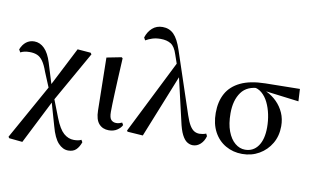

<svg xmlns="http://www.w3.org/2000/svg" viewBox="-96 -1014 2333 1431"><g transform="rotate(10 1070.5 -298.5)"><path d="M44 202 37 192 277 -238 431 -539 531 -531 539 -520 317 -128 145 212ZM492 216Q451 216 416.5 179Q382 142 359 56L304 -136H295L319 -158L377 -9Q408 70 443 100.5Q478 131 520 131Q536 131 551 128.5Q566 126 576 120L586 137Q573 174 551.5 195Q530 216 492 216ZM275 -202 221 -332Q203 -383 183.5 -410Q164 -437 140 -447Q116 -457 84 -457Q59 -457 43 -453Q27 -449 14 -442L2 -463Q17 -501 43 -521Q69 -541 104 -541Q147 -541 181 -507Q215 -473 236 -404L291 -225H303Z M764 15Q717 15 689 -16.5Q661 -48 660 -116L653 -516L765 -538L773 -531Q768 -439 765 -374Q762 -309 760 -263Q758 -217 757 -183.5Q756 -150 756 -123Q756 -78 771 -63Q786 -48 809 -48Q823 -48 833.5 -51.5Q844 -55 853 -59L863 -42Q854 -21 827.5 -3Q801 15 764 15Z M904 1 899 -7 1185 -578 1218 -482 1021 9ZM1400 16Q1377 16 1356 2.5Q1335 -11 1317 -46Q1299 -81 1285 -147L1208 -479L1205 -481L1154 -628Q1136 -685 1105.5 -704Q1075 -723 1028 -723Q992 -723 964.5 -714Q937 -705 915 -692L904 -712Q918 -757 949.5 -785Q981 -813 1027 -813Q1078 -813 1112 -779Q1146 -745 1172 -666L1328 -198Q1344 -150 1360 -124Q1376 -98 1394 -87.5Q1412 -77 1434 -77Q1444 -77 1458.5 -79.5Q1473 -82 1484 -87L1493 -69Q1483 -31 1457.5 -7.5Q1432 16 1400 16Z M1773 16Q1704 16 1647.5 -16.5Q1591 -49 1559 -109Q1527 -169 1527 -252Q1527 -338 1561 -399.5Q1595 -461 1667 -495.5Q1739 -530 1853 -532L2114 -536L2119 -443L1840 -478L1818 -488Q1724 -488 1680 -427.5Q1636 -367 1636 -268Q1636 -188 1657 -132.5Q1678 -77 1713 -48Q1748 -19 1789 -19Q1851 -19 1887 -69.5Q1923 -120 1923 -211Q1923 -261 1913 -309Q1903 -357 1883.5 -397Q1864 -437 1834.5 -462Q1805 -487 1767 -490L1785 -499Q1831 -493 1874 -472Q1917 -451 1951 -417Q1985 -383 2005 -338Q2025 -293 2025 -238Q2025 -164 1991.5 -107Q1958 -50 1901 -17Q1844 16 1773 16Z"/></g></svg>

Font: Noto Serif KR SemiBold
Style: Regular
Weight: 600
Designer: Ryoko NISHIZUKA 西塚涼子 (kana & ideographs); Frank Grießhammer (Latin, Greek & Cyrillic); Wenlong ZHANG 张文龙 (bopomofo); San
Foundry: Adobe
Version: Version 2.003-H1;hotconv 1.1.1;makeotfexe 2.6.0